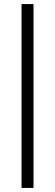

<svg xmlns="http://www.w3.org/2000/svg" viewBox="-20 -795 271 945"><path d="M86 130V-775H145V130Z"/></svg>

Font: IngvarSans
Style: Regular
Weight: 400
Version: Version 1.000